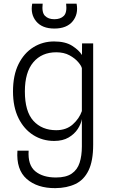

<svg xmlns="http://www.w3.org/2000/svg" viewBox="-20 -776 598 1019"><path d="M273.5 222.5Q178 223 121.8 173.8Q65.5 124.5 72.5 23.5H132Q127 99.5 167 132.8Q207 166 277 166Q330.5 166 360.5 145.5Q390.5 125 402.5 87.8Q414.5 50.5 414.5 1.5V-144Q410 -118 392.5 -91.2Q375 -64.5 344 -46.2Q313 -28 267.5 -28Q206 -28 156.5 -59.2Q107 -90.5 78 -149.2Q49 -208 49 -291Q49 -376.5 78.2 -435.5Q107.5 -494.5 157 -525.2Q206.5 -556 267 -556Q327 -556 363.2 -532.8Q399.5 -509.5 415 -484L415.5 -545.5H474.5V-8Q474.5 78 450 128.5Q425.5 179 380.2 200.5Q335 222 273.5 222.5ZM278.5 -85Q332 -85 366.5 -116Q401 -147 414.5 -186.5V-414Q412 -426.5 395 -446.5Q378 -466.5 348.8 -482.5Q319.5 -498.5 278.5 -498.5Q201.5 -498.5 156.8 -445.5Q112 -392.5 112 -291Q112 -184.5 157.2 -134.8Q202.5 -85 278.5 -85ZM268.5 -624.5Q203.5 -624.5 172 -662.8Q140.5 -701 151 -756.5H206.5Q201 -709.5 218.8 -691.8Q236.5 -674 268.5 -674Q301 -674 318.8 -691.8Q336.5 -709.5 331 -756.5H386.5Q397 -701 365.5 -662.8Q334 -624.5 268.5 -624.5Z"/></svg>

Font: Spline Sans Light
Style: Regular
Weight: 300
Designer: Eben Sorkin, Mirko Velimirovic
Foundry: Sorkin Type
Version: Version 1.000; ttfautohint (v1.8.3)